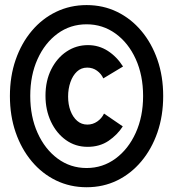

<svg xmlns="http://www.w3.org/2000/svg" viewBox="-20 -748 705 775"><path d="M333.5 -155.3Q284.2 -155.3 245.8 -182.9Q207.5 -210.4 185.5 -257.3Q163.6 -304.2 163.6 -361.3Q163.6 -421.9 186.8 -468Q210 -514.2 248.8 -540Q287.6 -565.9 335 -565.9Q378.9 -565.9 415.3 -542.5Q451.7 -519 476.6 -479.5L397 -431.6Q388.7 -450.2 371.6 -462.6Q354.5 -475.1 332 -475.1Q307.6 -475.1 290.5 -459Q273.4 -442.9 264.2 -416.3Q254.9 -389.6 254.9 -358.4Q254.9 -326.2 264.6 -300.5Q274.4 -274.9 291.7 -260Q309.1 -245.1 332.5 -245.1Q354.5 -245.1 372.6 -257.6Q390.6 -270 399.9 -289.6L475.6 -237.8Q453.6 -203.6 418 -179.4Q382.3 -155.3 333.5 -155.3ZM329.6 7.8Q263.2 7.8 206.5 -19.5Q149.9 -46.9 108.2 -96.7Q66.4 -146.5 43.2 -213.6Q20 -280.8 20 -360.4Q20 -439.9 43.2 -506.8Q66.4 -573.7 108.2 -623.3Q149.9 -672.9 206.5 -700.2Q263.2 -727.5 329.6 -727.5Q396.5 -727.5 452.6 -700.2Q508.8 -672.9 550.5 -623.3Q592.3 -573.7 615.5 -506.8Q638.7 -439.9 638.7 -360.4Q638.7 -280.8 615.5 -213.6Q592.3 -146.5 550.5 -96.7Q508.8 -46.9 452.6 -19.5Q396.5 7.8 329.6 7.8ZM329.6 -69.8Q394.5 -69.8 446.3 -107.9Q498 -146 527.8 -211.7Q557.6 -277.3 557.6 -360.4Q557.6 -444.3 527.8 -509.8Q498 -575.2 446.3 -612.5Q394.5 -649.9 329.6 -649.9Q263.7 -649.9 212.4 -612.3Q161.1 -574.7 131.6 -509.5Q102.1 -444.3 102.1 -360.8Q102.1 -277.3 131.6 -211.7Q161.1 -146 212.6 -107.9Q264.2 -69.8 329.6 -69.8Z"/></svg>

Font: Reddit Sans Condensed
Style: Bold
Weight: 700
Designer: Stephen Hutchings
Foundry: Reddit
Version: Version 1.014